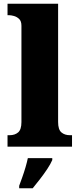

<svg xmlns="http://www.w3.org/2000/svg" viewBox="-20 -780 423 1021"><path d="M20 0V-61H31Q59 -61 76.5 -76Q94 -91 94 -131V-643Q94 -668 81.5 -679.5Q69 -691 54 -695Q39 -699 31 -699H20V-760H289V-131Q289 -91 306.5 -76Q324 -61 352 -61H363V0ZM82 208Q89 189 98.5 162.5Q108 136 116 108.5Q124 81 128 61H258V71Q249 92 231.5 118.5Q214 145 193 172Q172 199 154 221H82Z"/></svg>

Font: Noto Serif Devanagari Black
Style: Regular
Weight: 900
Designer: Universal Thirst, Indian Type Foundry and the Monotype Design Team
Foundry: Monotype Imaging Inc.
Version: Version 2.004; ttfautohint (v1.8.4.7-5d5b)